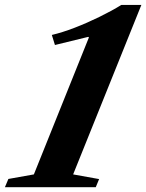

<svg xmlns="http://www.w3.org/2000/svg" viewBox="-44 -782 610 802"><path d="M-23.5 0 -9 -34.5 97.5 -53.5 327.5 -626 324.5 -628 185.5 -594 172.5 -636Q215.5 -646 268 -666.2Q320.5 -686.5 372 -711.8Q423.5 -737 463 -761.5H546.5L261.5 -53.5L370 -34L356 0Z"/></svg>

Font: Libre Caslon Text Bold
Style: Italic
Weight: 700
Italic angle: -22.583°
Designer: Pablo Impallari, Rodrigo Fuenzalida, Katja Schimmel
Foundry: Pablo Impallari, Rodrigo Fuenzalida
Version: Version 2.000